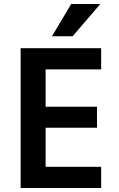

<svg xmlns="http://www.w3.org/2000/svg" viewBox="-20 -948 602 968"><path d="M84 0V-705H490V-598H210V-410H469V-304H210V-107H490V0ZM242 -765 339 -928H486L346 -765Z"/></svg>

Font: Nunito Sans 7pt Condensed
Style: Bold
Weight: 700
Width: 3
Designer: Vernon Adams
Foundry: Vernon Adams
Version: Version 3.101;gftools[0.9.27]